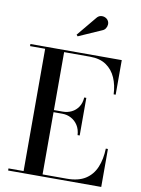

<svg xmlns="http://www.w3.org/2000/svg" viewBox="-104 -1052 821 1121"><g transform="rotate(10 306.5 -491.5)"><path d="M24.5 0V-12.5H114V-737.5H24.5V-750H566V-545H554Q552 -598.5 533 -642.2Q514 -686 476.5 -711.8Q439 -737.5 380.5 -737.5H226.5V-12.5H370Q438.5 -12.5 480.2 -39.2Q522 -66 542 -113.8Q562 -161.5 564 -225H576.5V0ZM388 -274Q386 -307.5 370.8 -331.5Q355.5 -355.5 331.2 -368.5Q307 -381.5 278.5 -381.5H195.5V-394H278.5Q307 -394 331 -405.8Q355 -417.5 370.5 -440.5Q386 -463.5 388 -497H400.5V-274ZM288 -842 280.5 -850.5 375.5 -965Q386.5 -979.5 400.5 -982Q414.5 -984.5 426.8 -979Q439 -973.5 445 -963.5Q451.5 -953.5 450.8 -940.5Q450 -927.5 442.8 -916.8Q435.5 -906 423 -901.5Z"/></g></svg>

Font: Bodoni Moda 18pt Medium
Style: Regular
Weight: 500
Designer: Owen Earl
Foundry: indestructible type
Version: Version 2.004